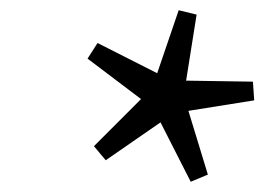

<svg xmlns="http://www.w3.org/2000/svg" viewBox="-20 -710 516 375"><path d="M386 -369 352.5 -355 293.5 -471 186.5 -397 163.5 -424.5 255.5 -516.5 151 -595.5 170.5 -626 287 -567 329 -690 364 -681.5 343.5 -552.5 474 -550.5 476.5 -514 348 -493.5Z"/></svg>

Font: Newsreader 14pt
Style: Italic
Weight: 400
Italic angle: -17°
Designer: Hugues Gentile
Foundry: Production Type
Version: Version 1.003